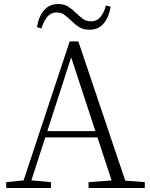

<svg xmlns="http://www.w3.org/2000/svg" viewBox="-20 -936 747 956"><path d="M164 -801Q172 -853 199 -884.5Q226 -916 269 -916Q299 -916 319.5 -903Q340 -890 357 -873Q375 -856 391.5 -843Q408 -830 433 -830Q462 -830 479.5 -850.5Q497 -871 508 -909L531 -902Q522 -850 496 -819Q470 -788 426 -788Q395 -788 375 -800.5Q355 -813 339 -829Q321 -846 304 -860Q287 -874 261 -874Q234 -874 216 -853Q198 -832 186 -794ZM11 0V-29L109 -39H126L234 -29V0ZM85 0 327 -730H370L616 0H548L324 -682H344L340 -668L124 0ZM192 -252 194 -283H493L495 -252ZM421 0V-29L554 -39H574L701 -29V0Z"/></svg>

Font: Noto Serif TC
Style: Regular
Weight: 200
Designer: Ryoko NISHIZUKA 西塚涼子 (kana & ideographs); Frank Grießhammer (Latin, Greek & Cyrillic); Wenlong ZHANG 张文龙 (bopomofo); San
Foundry: Adobe
Version: Version 2.001;hotconv 1.1.0;makeotfexe 2.6.0